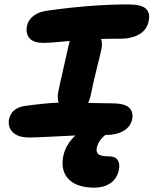

<svg xmlns="http://www.w3.org/2000/svg" viewBox="-20 -673 701 877"><path d="M113.8 -44.9Q63.5 -44.9 39.3 -68.1Q15.1 -91.3 21 -127.9Q32.7 -179.7 92.8 -189Q192.4 -202.6 248 -204.1Q240.2 -226.6 246.1 -252.9Q254.4 -294.9 271.2 -367.2Q288.1 -439.5 293 -463.9Q297.4 -481.4 298.8 -485.8Q280.8 -484.4 254.6 -481.9Q228.5 -479.5 211.4 -478.3Q194.3 -477.1 180.2 -477.1Q132.8 -477.1 114.7 -498.5Q96.7 -520 103 -554.2Q108.9 -582.5 133.8 -601.1Q158.7 -619.6 194.8 -624Q395.5 -652.8 566.9 -652.8Q624.5 -652.8 645.8 -633.8Q667 -614.7 659.2 -578.1Q651.4 -536.6 616.2 -516.4Q581.1 -496.1 530.8 -496.1Q467.8 -496.1 441.9 -495.1Q448.2 -474.1 443.8 -451.2Q441.4 -437.5 423.1 -364.5Q404.8 -291.5 394 -236.8Q389.6 -216.8 382.8 -203.1Q444.3 -201.2 486.8 -201.2Q548.8 -201.2 569.3 -181.6Q589.8 -162.1 584 -128.9Q576.7 -94.2 544.2 -75.2Q511.7 -56.2 460.9 -56.2Q429.2 -31.2 421.9 2.9Q418 22 429.7 31.5Q441.4 41 475.1 41Q506.8 41 517.8 58.3Q528.8 75.7 522.9 103Q514.2 143.6 484.4 163.8Q454.6 184.1 411.1 184.1Q330.6 184.1 293.2 145Q255.9 106 269 40Q278.8 -10.3 324.2 -54.2Q285.6 -52.7 214.1 -48.8Q142.6 -44.9 113.8 -44.9Z"/></svg>

Font: Shantell Sans Irregular Bouncy
Style: Bold Italic
Weight: 700
Italic angle: -11.31°
Designer: Stephen Nixon, Anya Danilova, Shantell Martin
Foundry: Arrow Type
Version: Version 1.006;[9816181b4]